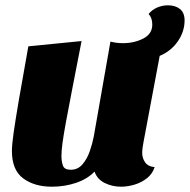

<svg xmlns="http://www.w3.org/2000/svg" viewBox="-20 -685 717 725"><path d="M176 20Q110 20 67.5 -11.5Q25 -43 25 -115Q25 -138 31.5 -184Q38 -230 51.5 -309Q65 -388 87 -510L288 -530Q267 -422 252.5 -347.5Q238 -273 229 -224Q220 -175 216 -145Q212 -115 212 -96Q212 -76 217.5 -60Q223 -44 247 -44Q274 -44 291.5 -64.5Q309 -85 319 -114Q329 -143 334 -169L397 -528Q408 -525 420 -523.5Q432 -522 444 -522Q487 -522 521 -539.5Q555 -557 555 -592Q555 -618 541 -632Q555 -649 574.5 -657Q594 -665 614 -665Q642 -665 659.5 -651Q677 -637 677 -608Q677 -566 651.5 -529Q626 -492 583 -474L522 -149Q520 -140 518.5 -128Q517 -116 517 -107Q517 -88 528 -72Q539 -56 564 -54Q556 -29 535.5 -12.5Q515 4 488.5 12Q462 20 437 20Q404 20 375.5 6Q347 -8 337 -37Q310 -9 267 5.5Q224 20 176 20Z"/></svg>

Font: Sansita Swashed ExtraBold
Style: Regular
Weight: 800
Designer: Pablo Cosgaya
Foundry: Omnibus-Type
Version: Version 1.003; ttfautohint (v1.8.3)